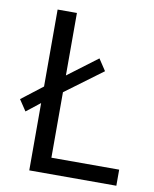

<svg xmlns="http://www.w3.org/2000/svg" viewBox="-80 -761 660 823"><g transform="rotate(10 250.0 -350.0)"><path d="M104 -700V-365L12 -294L44 -246L104 -293V0H483V-70H188V-355L350 -475L317 -525L188 -428V-700Z"/></g></svg>

Font: Mint Spirit
Style: Regular
Weight: 400
Designer: HARENDAL Hirwen
Foundry: Arkandis Digital Foundry.
Version: Version 1.004;FFEdit